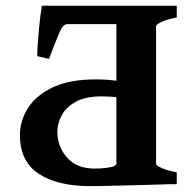

<svg xmlns="http://www.w3.org/2000/svg" viewBox="-20 -635 644 662"><path d="M48.8 -168.9Q48.8 -219.2 76.7 -262.9Q104.5 -306.6 162.4 -334Q220.2 -361.3 311 -361.3Q348.1 -361.3 382.3 -356.4Q416.5 -351.6 441.9 -344.2L437 -291.5Q413.6 -295.4 387.9 -299.1Q362.3 -302.7 330.1 -302.7Q273.4 -302.7 240 -283.4Q206.5 -264.2 192.1 -236.1Q177.7 -208 177.7 -181.6Q177.7 -130.4 210.9 -92Q244.1 -53.7 307.1 -53.7Q329.1 -53.7 350.1 -56.6Q371.1 -59.6 386.2 -67.4L567.9 0Q567.9 0 545.2 0.7Q522.5 1.5 487.3 2.4Q452.1 3.4 413.3 4.4Q374.5 5.4 341.6 6.1Q308.6 6.8 291.5 6.8Q178.2 6.8 113.5 -35.9Q48.8 -78.6 48.8 -168.9ZM300.3 0 285.6 -40.5Q344.2 -50.3 362.8 -57.1Q381.3 -64 381.3 -70.3V-555.2Q381.3 -562 362.5 -574.7Q343.8 -587.4 310.5 -594.2V-615.2H392.6H589.4V-574.7Q554.2 -567.9 536.1 -559.1Q518.1 -550.3 518.1 -544.4V-70.3Q518.1 -64 537.4 -55.7Q556.6 -47.4 589.4 -40.5V0ZM211.9 -551.8Q196.8 -551.8 183.8 -520.5Q170.9 -489.3 148.9 -432.1L108.4 -441.4Q108.4 -455.6 109.9 -479.5Q111.3 -503.4 113.8 -529.8Q116.2 -556.2 119.1 -579.3Q122.1 -602.5 124.5 -615.2H455.1L468.8 -551.8Z"/></svg>

Font: Gentium Book Plus
Style: Bold
Weight: 700
Designer: Victor Gaultney, Annie Olsen, Iska Routamaa, Becca Hirsbrunner
Foundry: SIL International
Version: Version 6.101